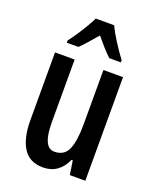

<svg xmlns="http://www.w3.org/2000/svg" viewBox="-144 -850 764 943"><g transform="rotate(20 238.0 -378.0)"><path d="M415 -541.5V0H334L322.8 -73.2H316.4Q298.8 -33.2 268.6 -11.7Q238.3 9.8 196.8 9.8Q125 9.8 92.3 -42.7Q59.6 -95.2 59.6 -187V-541.5H162.1V-213.9Q162.1 -82 222.2 -82Q274.4 -82 293.5 -126.5Q312.5 -170.9 312.5 -258.8V-541.5ZM286.6 -766.1Q302.7 -732.4 328.6 -691.9Q354.5 -651.4 379.9 -617.7V-606H319.8Q300.8 -623.5 280.5 -646.2Q260.3 -668.9 238.8 -695.3Q216.3 -669.4 195.6 -645.5Q174.8 -621.6 158.2 -606H97.7V-617.7Q114.3 -639.2 132.1 -666Q149.9 -692.9 165.5 -719.2Q181.2 -745.6 190.9 -766.1Z"/></g></svg>

Font: Open Sans Condensed SemiBold
Style: Regular
Weight: 600
Width: 3
Designer: Monotype Design Team
Foundry: Monotype Imaging Inc.
Version: Version 3.000; ttfautohint (v1.8.4)